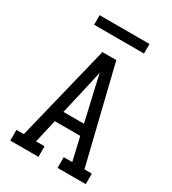

<svg xmlns="http://www.w3.org/2000/svg" viewBox="-217 -1034 1033 1150"><g transform="rotate(30 300.0 -459.0)"><path d="M234 0H39V-74H90L252 -735H348L510 -73H561V0H366V-74H425L388 -234H212L175 -73H234ZM229 -308H371L329 -490Q322 -522 314.5 -554.5Q307 -587 300 -620Q293 -587 285.5 -554.5Q278 -522 271 -490ZM127 -852V-918H472V-852Z"/></g></svg>

Font: Iosevka Etoile
Style: Regular
Weight: 400
Designer: Belleve Invis
Foundry: Belleve Invis
Version: Version 33.2.4